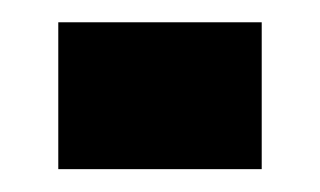

<svg xmlns="http://www.w3.org/2000/svg" viewBox="-20 -148 280 168"><path d="M31 0V-128.5H209V0Z"/></svg>

Font: Big Shoulders Stencil Text Thin ExtraBold
Style: Regular
Weight: 800
Version: Version 2.001